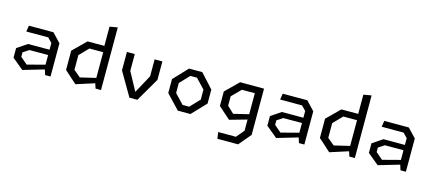

<svg xmlns="http://www.w3.org/2000/svg" viewBox="-65 -1415 5090 2265"><g transform="rotate(15 2480.0 -282.5)"><path d="M196 11.5 452 -63.5 472 0H538V-406L436 -513.5H136.5L124.5 -439H392.5L445 -384.5V-302.5H183L59 -219V-101.5ZM229 -63 145 -135V-190L217.5 -237.5H445V-119.5Z M1088 0H1154.5V-765L1058 -748.5V-513.5H853L695 -358V-122.5L844.5 12L1068.5 -60ZM874.5 -79 790 -149.5V-329L896 -438H1064V-124Z M1501.5 0H1598.5L1766.5 -288V-513.5H1672V-306.5L1551 -84L1429.5 -308V-513.5H1333.5V-288Z M2092.5 0H2247L2410 -171.5V-342L2254 -513.5H2092.5L1930 -342V-171.5ZM2129.5 -79.5 2019.5 -195.5V-318L2129.5 -434H2210L2320.5 -318V-195.5L2210 -79.5Z M2704 -52 2914.5 -111.5V25L2834.5 120.5H2618L2629.5 200H2882.5L3008 51V-513.5H2965.5V-514H2716L2558 -358.5V-181.5ZM2732.5 -132.5 2651 -210V-324.5L2759 -433.5H2917V-177Z M3296 11.5 3552 -63.5 3572 0H3638V-406L3536 -513.5H3236.5L3224.5 -439H3492.5L3545 -384.5V-302.5H3283L3159 -219V-101.5ZM3329 -63 3245 -135V-190L3317.5 -237.5H3545V-119.5Z M4188 0H4254.5V-765L4158 -748.5V-513.5H3953L3795 -358V-122.5L3944.5 12L4168.5 -60ZM3974.5 -79 3890 -149.5V-329L3996 -438H4164V-124Z M4536 11.5 4792 -63.5 4812 0H4878V-406L4776 -513.5H4476.5L4464.5 -439H4732.5L4785 -384.5V-302.5H4523L4399 -219V-101.5ZM4569 -63 4485 -135V-190L4557.5 -237.5H4785V-119.5Z"/></g></svg>

Font: FontWithASyntaxHighlighterNightOwl
Style: Regular
Weight: 400
Designer: Riley Cran & the Lettermatic Team
Foundry: Lettermatic
Version: Version 1.000 (FontWithASyntaxHighlighterNightOwl)